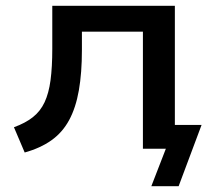

<svg xmlns="http://www.w3.org/2000/svg" viewBox="-20 -512 737 661"><path d="M501 129 551 0H478V-82H674L595 129ZM65 13 28 -74Q67 -88 93 -108.5Q119 -129 133.5 -160Q148 -191 154 -236Q160 -281 160 -344V-492H582V0H472V-403H262V-340Q262 -261 251.5 -201Q241 -141 218 -98.5Q195 -56 157 -29Q119 -2 65 13Z"/></svg>

Font: Nunito Sans 10pt SemiExpanded SemiBold
Style: Regular
Weight: 600
Width: 6
Designer: Vernon Adams
Foundry: Vernon Adams
Version: Version 3.101;gftools[0.9.27]